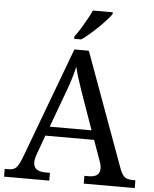

<svg xmlns="http://www.w3.org/2000/svg" viewBox="-61 -982 827 1032"><g transform="rotate(5 352.5 -465.5)"><path d="M0 0V-42H19Q39 -42 51 -48Q63 -54 73 -71Q83 -88 95 -120L317 -714H395L621 -95Q629 -74 638 -62.5Q647 -51 660 -46.5Q673 -42 692 -42H705V0H430V-42H453Q483 -42 498 -53.5Q513 -65 513 -90Q513 -96 512 -101.5Q511 -107 509.5 -113.5Q508 -120 505 -127L465 -239H202L164 -134Q161 -126 159 -118Q157 -110 156 -103.5Q155 -97 155 -91Q155 -66 171.5 -54Q188 -42 221 -42H244V0ZM221 -289H447L385 -464Q375 -494 365.5 -521Q356 -548 348.5 -573Q341 -598 335 -622Q330 -598 323.5 -575.5Q317 -553 309 -528.5Q301 -504 289 -473ZM311 -784Q326 -803 342 -829Q358 -855 373 -882Q388 -909 398 -931H505V-921Q496 -908 478 -888Q460 -868 437.5 -846Q415 -824 392 -804.5Q369 -785 349 -771H311Z"/></g></svg>

Font: Noto Serif Malayalam
Style: Regular
Weight: 400
Designer: Indian type Foundry, Jelle Bosma, Monotype Design Team
Foundry: Monotype Imaging Inc.
Version: Version 2.103